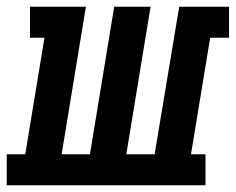

<svg xmlns="http://www.w3.org/2000/svg" viewBox="-62 -550 700 570"><path d="M-42 0V-92H13L70 -438H27V-530H193L121 -92H205L277 -530H385L313 -92H397L470 -530H618V-438H562L505 -92H548V0Z"/></svg>

Font: Iosevka Slab SmBdExObl
Style: Regular
Weight: 600
Width: 7
Italic angle: -9°
Monospace: yes
Designer: Belleve Invis
Foundry: Belleve Invis
Version: Version 11.1.0; ttfautohint (v1.8.3)